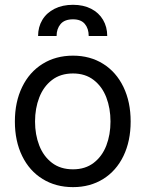

<svg xmlns="http://www.w3.org/2000/svg" viewBox="-20 -769 607 800"><path d="M42 -262.7Q42 -344.2 72.3 -406.5Q102.5 -468.8 157.5 -502.9Q212.4 -537.1 284.2 -537.1Q355.5 -537.1 409.9 -502.9Q464.4 -468.8 494.4 -406.5Q524.4 -344.2 524.4 -262.7Q524.4 -181.2 494.4 -119.1Q464.4 -57.1 409.9 -23.2Q355.5 10.7 284.2 10.7Q212.4 10.7 157.5 -23.2Q102.5 -57.1 72.3 -119.1Q42 -181.2 42 -262.7ZM440.4 -262.7Q440.4 -317.4 423.1 -362.8Q405.8 -408.2 370.6 -435.5Q335.4 -462.9 284.2 -462.9Q231.9 -462.9 196.5 -435.5Q161.1 -408.2 143.6 -362.8Q126 -317.4 126 -262.7Q126 -208 143.6 -162.8Q161.1 -117.7 196.5 -90.6Q231.9 -63.5 284.2 -63.5Q335.4 -63.5 370.6 -90.6Q405.8 -117.7 423.1 -162.8Q440.4 -208 440.4 -262.7ZM284.2 -749Q327.6 -749 359.9 -732.4Q392.1 -715.8 409.4 -686.3Q426.8 -656.7 426.8 -619.1H349.6Q349.6 -649.9 333.5 -669.2Q317.4 -688.5 284.2 -688.5Q249 -688.5 232.4 -668.7Q215.8 -648.9 215.8 -619.1H138.7Q138.7 -656.7 156.5 -686.3Q174.3 -715.8 207.3 -732.4Q240.2 -749 284.2 -749Z"/></svg>

Font: Pretendard Std
Style: Regular
Weight: 400
Designer: Base glyphs from Inter by Rasmus Andersson; Hangeul glyphs from Noto Sans CJK(Source Han Sans) by Jang Soo-young and Kan
Foundry: Kil Hyung-jin
Version: Version 1.309